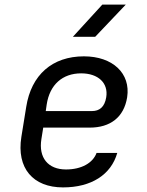

<svg xmlns="http://www.w3.org/2000/svg" viewBox="-20 -805 640 835"><path d="M297 -645H394L527 -785H425ZM254 10C377 10 463 -45 490 -140H400C384 -96 334 -68 267 -68C189 -68 147 -119 160 -200L168 -250H370C460 -250 519 -295 533 -382C549 -486 470 -560 345 -560C208 -560 116 -480 94 -340L73 -210C51 -73 124 10 254 10ZM179 -322 183 -350C196 -437 252 -486 333 -486C407 -486 452 -444 442 -382C435 -339 412 -322 380 -322Z"/></svg>

Font: JetBrains Mono
Style: Italic
Weight: 400
Italic angle: -9°
Monospace: yes
Designer: Philipp Nurullin, Konstantin Bulenkov
Foundry: JetBrains
Version: Version 2.305